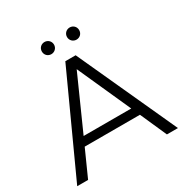

<svg xmlns="http://www.w3.org/2000/svg" viewBox="-194 -1021 1132 1177"><g transform="rotate(-30 372.0 -433.0)"><path d="M461 -780C485 -780 504 -798 504 -823C504 -848 485 -866 461 -866C438 -866 418 -848 418 -823C418 -798 438 -780 461 -780ZM283 -780C306 -780 326 -798 326 -823C326 -848 306 -866 283 -866C259 -866 240 -848 240 -823C240 -798 259 -780 283 -780ZM650 0H728L408 -700H335L15 0H92L176 -187H567ZM371 -623 540 -247H203Z"/></g></svg>

Font: Montserrat Z
Style: Regular
Weight: 400
Designer: Julieta Ulanovsky
Foundry: Julieta Ulanovsky
Version: Version 8.000